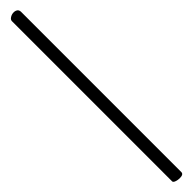

<svg xmlns="http://www.w3.org/2000/svg" viewBox="31 -197 646 646"><g transform="rotate(45 354.0 126.0)"><path d="M-24 148Q-31 148 -36 140Q-41 132 -41 123Q-41 115 -37 109.5Q-33 104 -24 104H738Q749 104 749 122Q749 131 746 139.5Q743 148 738 148Z"/></g></svg>

Font: Grape Nuts
Style: Regular
Weight: 400
Designer: Robert E. Leuschke
Foundry: Robert E. Leuschke
Version: Version 1.010; ttfautohint (v1.8.3)